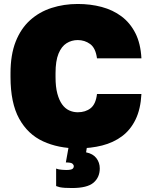

<svg xmlns="http://www.w3.org/2000/svg" viewBox="-20 -734 758 968"><path d="M372 14Q274 14 197 -21.5Q120 -57 76.5 -136Q33 -215 33 -346V-365Q33 -458 59 -524Q85 -590 131.5 -632Q178 -674 240 -694Q302 -714 372 -714Q436 -714 492.5 -699Q549 -684 592.5 -651.5Q636 -619 662.5 -567Q689 -515 693 -440H469Q462 -492 434.5 -512Q407 -532 372 -532Q341 -532 315.5 -516Q290 -500 275 -463.5Q260 -427 260 -365V-345Q260 -296 269 -262.5Q278 -229 293 -208Q308 -187 328.5 -177.5Q349 -168 372 -168Q411 -168 437 -188.5Q463 -209 469 -260H693Q689 -184 663.5 -131.5Q638 -79 595 -47Q552 -15 495 -0.5Q438 14 372 14ZM343 214Q322 214 307 213Q292 212 282 210Q277 209 272 207Q267 205 263 204V116L277 120Q284 121 293 122Q302 123 313 123Q337 123 344.5 118Q352 113 352 104Q352 97 345 91Q338 85 312 85L329 -10H421L414 34Q449 41 466 63.5Q483 86 483 115Q483 160 451.5 187Q420 214 343 214Z"/></svg>

Font: Golos Text ExtraBold
Style: Regular
Weight: 800
Designer: A.Korolkova, Vitaly Kuzmin
Foundry: ParaType Ltd
Version: Version 2.004